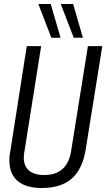

<svg xmlns="http://www.w3.org/2000/svg" viewBox="-20 -931 532 961"><path d="M189 10Q110 10 68.5 -25Q27 -60 27 -127Q27 -138 27.5 -147Q28 -156 31 -170L114 -700H186L101 -165Q93 -112 119 -83.5Q145 -55 201 -55Q317 -55 336 -175L420 -700H492L409 -183Q393 -84 339 -37Q285 10 189 10ZM237 -742 172 -911H234L283 -742ZM349 -742 284 -911H346L395 -742Z"/></svg>

Font: Georama SemiCondensed
Style: Italic
Weight: 400
Width: 4
Italic angle: -9°
Designer: Jean-Baptiste Levee
Foundry: Production Type
Version: Version 1.000